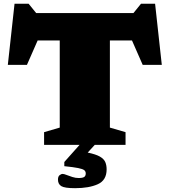

<svg xmlns="http://www.w3.org/2000/svg" viewBox="-20 -777 910 1030"><path d="M383 232.5Q326.5 232.5 308.8 221.5Q291 210.5 291 186.5Q291 170 299.5 163Q308 156 316.5 156Q323 156 337 161.5Q351 167 368.2 172.5Q385.5 178 401.5 178Q423.5 178 431.8 172.2Q440 166.5 440 153.5Q440 142.5 432 136Q424 129.5 399.2 124.5Q374.5 119.5 325 114.5V92L407 0H216.5V-68L300.5 -92.5V-560H182L124.5 -429H22L58 -757H133.5L174 -707H696L736.5 -757H812L848 -429H745.5L688 -560H569.5V-92.5L653.5 -68V0H488.5L450.5 41.5Q494 50.5 515.8 63Q537.5 75.5 544.8 92.5Q552 109.5 552 131.5Q552 190 504.8 211.2Q457.5 232.5 383 232.5Z"/></svg>

Font: Newsreader 6pt ExtraBold
Style: Regular
Weight: 800
Designer: Hugues Gentile
Foundry: Production Type
Version: Version 1.003; ttfautohint (v1.8.3)